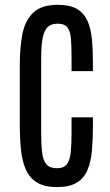

<svg xmlns="http://www.w3.org/2000/svg" viewBox="-20 -761 453 790"><path d="M215.3 8.8Q163.6 8.8 132.8 -9.8Q102.1 -28.3 86.7 -62.5Q71.3 -96.7 66.4 -143.8Q61.5 -190.9 61.5 -248V-496.6Q61.5 -566.9 72.5 -622.1Q83.5 -677.2 116.9 -709.2Q150.4 -741.2 218.3 -741.2Q267.1 -741.2 296.1 -724.4Q325.2 -707.5 339.4 -676.3Q353.5 -645 357.9 -601.8Q362.3 -558.6 362.3 -506.3V-468.3H274.4V-523.9Q274.4 -569.8 272 -600.8Q269.5 -631.8 257.8 -647.7Q246.1 -663.6 217.8 -663.6Q187.5 -663.6 173.1 -646.2Q158.7 -628.9 154.1 -596.7Q149.4 -564.5 149.4 -520.5V-216.8Q149.4 -166.5 153.3 -133.5Q157.2 -100.6 171.1 -84.7Q185.1 -68.8 214.4 -68.8Q243.2 -68.8 255.6 -85.9Q268.1 -103 271.2 -135.7Q274.4 -168.5 274.4 -214.4V-278.3H362.3V-242.2Q362.3 -186.5 358.2 -140.6Q354 -94.7 339.8 -61.3Q325.7 -27.8 295.9 -9.5Q266.1 8.8 215.3 8.8Z"/></svg>

Font: AntonioLight
Style: Regular
Weight: 300
Designer: Vernon Adams
Foundry: Vernon Adams
Version: Version 1.002